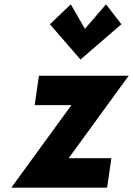

<svg xmlns="http://www.w3.org/2000/svg" viewBox="-20 -860 610 880"><path d="M304.6 -840 208.7 -749 348.9 -587 536.4 -749 466 -840 369.2 -728ZM569.9 -513H158.4L139 -378H307.1L32 0H471L490.5 -135H294.8Z"/></svg>

Font: Blink
Style: WideObl
Weight: 400
Designer: Mew Too
Foundry: Cannot Into Space Fonts
Version: Version 001.000